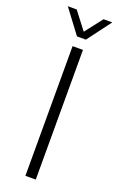

<svg xmlns="http://www.w3.org/2000/svg" viewBox="-168 -928 612 974"><g transform="rotate(20 138.0 -441.0)"><path d="M110 -700H166V0H110ZM18 -882H66L138 -788L211 -882H258L162 -754H114Z"/></g></svg>

Font: Sarabun ExtraLight
Style: Regular
Weight: 275
Designer: Suppakit Chalermlarp | Katatrad Co.,Ltd.
Foundry: Cadson Demak Co.,Ltd.
Version: Version 1.000; ttfautohint (v1.6)